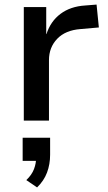

<svg xmlns="http://www.w3.org/2000/svg" viewBox="-20 -527 472 839"><path d="M84 0V-496H182V-378H183Q201 -434 244.5 -466.5Q288 -499 352 -503L402 -507L412 -407L332 -400Q266 -395 230 -357.5Q194 -320 194 -264V0ZM142 292 95 260Q119 237 128.5 212Q138 187 138 161L161 176H79V75H199V149Q199 191 185.5 227Q172 263 142 292Z"/></svg>

Font: Nunito Sans 8pt SemiBold
Style: Regular
Weight: 600
Version: Version 3.101;gftools[0.9.27]